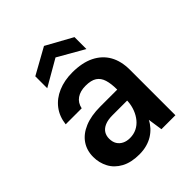

<svg xmlns="http://www.w3.org/2000/svg" viewBox="-209 -864 1001 1001"><g transform="rotate(-45 291.5 -364.0)"><path d="M236 12Q176 12 135.5 -10Q95 -32 75.5 -69Q56 -106 56 -149Q56 -197 80.5 -233Q105 -269 152.5 -289Q200 -309 268 -309H393Q393 -353 384 -382Q375 -411 353 -425.5Q331 -440 290 -440Q251 -440 225.5 -422.5Q200 -405 193 -371H75Q81 -423 109.5 -460.5Q138 -498 185 -518Q232 -538 290 -538Q363 -538 412.5 -513.5Q462 -489 487.5 -444Q513 -399 513 -334V0H410L398 -81Q388 -61 372.5 -44Q357 -27 337 -14.5Q317 -2 291.5 5Q266 12 236 12ZM262 -83Q289 -83 311.5 -94Q334 -105 350.5 -125Q367 -145 377 -171Q387 -197 389 -226V-232H281Q247 -232 225 -222.5Q203 -213 192.5 -196.5Q182 -180 182 -158Q182 -134 192 -117.5Q202 -101 220 -92Q238 -83 262 -83ZM140 -572V-660L284 -740L429 -660V-572L284 -655Z"/></g></svg>

Font: DM Sans 9pt SemiBold
Style: Regular
Weight: 600
Version: Version 4.004;gftools[0.9.30]